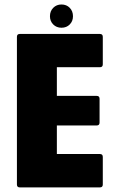

<svg xmlns="http://www.w3.org/2000/svg" viewBox="-20 -814 520 834"><path d="M66 0Q53.5 0 53.5 -12.5V-654Q53.5 -666.5 66 -666.5H414Q426.5 -666.5 426.5 -654V-534.5Q426.5 -522 414 -522H227V-397.5H400Q412.5 -397.5 412.5 -385V-281.5Q412.5 -269 400 -269H227V-145H414Q426.5 -145 426.5 -132.5V-12.5Q426.5 0 414 0ZM247 -693.5Q225.5 -693.5 211.2 -707.8Q197 -722 197 -743.5Q197 -765.5 211.2 -780Q225.5 -794.5 247 -794.5Q269 -794.5 283 -780Q297 -765.5 297 -743.5Q297 -722 283 -707.8Q269 -693.5 247 -693.5Z"/></svg>

Font: Jaro 24pt
Style: Regular
Weight: 400
Designer: Agyei Archer, Celine Hurka, Mirko Velimirović
Version: Version 1.000